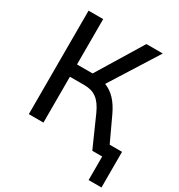

<svg xmlns="http://www.w3.org/2000/svg" viewBox="-203 -855 1078 1155"><g transform="rotate(30 336.5 -278.0)"><path d="M175.8 0V-318.4H275.4C345.2 -318.4 386.7 -288.1 422.4 -209L515.1 0H584V163.6H673.3V-84H587.4L508.8 -252.4C476.1 -321.8 435.5 -365.7 380.9 -387.2L589.8 -718.8H476.1L284.2 -403.8H175.8V-718.8H74.2V0Z"/></g></svg>

Font: Winston
Style: Regular
Weight: 400
Designer: Vernon Adams, Kim Jin-seong, David Berlow, Cristiano Sobral
Foundry: The Winston Project Authors
Version: Version 3.004